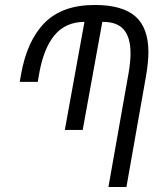

<svg xmlns="http://www.w3.org/2000/svg" viewBox="-20 -753 640 773"><path d="M505.5 -539Q505.5 -602.5 478.2 -634Q451 -665.5 392 -665L313 -230H241L320 -665Q244 -664.5 199.8 -611.5Q155.5 -558.5 137.5 -455.5L132 -423.5H59.5L64.5 -452.5Q88.5 -589 159.5 -661Q230.5 -733 361.5 -733Q472.5 -733 525 -687Q577.5 -641 577.5 -542.5Q577.5 -503 568 -447.5L489 0H416.5L498 -460.5Q505.5 -504 505.5 -539Z"/></svg>

Font: JuliaMono Light
Style: Italic
Weight: 300
Italic angle: -9°
Monospace: yes
Designer: cormullion
Foundry: corm
Version: Version 0.054; ttfautohint (v1.8.4)